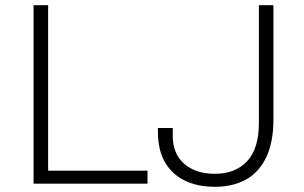

<svg xmlns="http://www.w3.org/2000/svg" viewBox="-20 -706 1167 738"><path d="M109 0V-686H165V-50H547V0ZM806 12Q739 12 690 -12Q641 -36 614 -82.5Q587 -129 587 -199V-214H644V-184Q644 -115 688 -76.5Q732 -38 806 -38Q885 -38 930 -86.5Q975 -135 975 -232V-686H1031V-247Q1031 -161 1004 -103Q977 -45 926.5 -16.5Q876 12 806 12Z"/></svg>

Font: Archivo SemiExpanded Thin
Style: Regular
Weight: 250
Width: 6
Designer: Hector Gatti
Foundry: Omnibus-Type
Version: Version 2.001